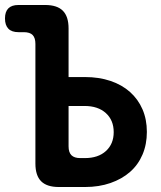

<svg xmlns="http://www.w3.org/2000/svg" viewBox="-25 -750 645 770"><path d="M250 -441H316Q372 -441 418 -425.5Q464 -410 496.5 -381Q529 -352 546.5 -311.5Q564 -271 564 -221Q564 -171 546.5 -130Q529 -89 496.5 -60.5Q464 -32 418 -16Q372 0 316 0H211Q163 0 140 -23Q117 -46 117 -94V-574Q117 -598 106 -609.5Q95 -621 70 -621H49Q22 -621 8.5 -635Q-5 -649 -5 -676Q-5 -703 8.5 -716.5Q22 -730 49 -730H156Q204 -730 227 -707Q250 -684 250 -636ZM250 -163Q250 -139 261.5 -127.5Q273 -116 297 -116H315Q369 -116 400 -144.5Q431 -173 431 -220Q431 -268 399.5 -296.5Q368 -325 314 -325H250Z"/></svg>

Font: Maple Mono Normal NL
Style: Bold
Weight: 700
Monospace: yes
Designer: subframe7536
Version: Version 7.000